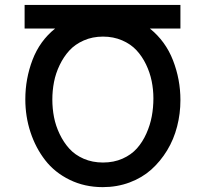

<svg xmlns="http://www.w3.org/2000/svg" viewBox="-20 -750 834 781"><path d="M398.9 -88.9Q442.9 -88.9 478.5 -104.7Q514.2 -120.6 537.1 -146.5Q560.1 -172.4 575.4 -206.8Q590.8 -241.2 597.4 -276.9Q604 -312.5 604 -350.1Q604 -385.7 596.9 -420.4Q589.8 -455.1 574 -488Q558.1 -521 534.9 -545.9Q511.7 -570.8 476.6 -585.9Q441.4 -601.1 398.9 -601.1Q356 -601.1 320.6 -585.4Q285.2 -569.8 262 -544.4Q238.8 -519 222.7 -485.4Q206.5 -451.7 199.7 -416.5Q192.9 -381.3 192.9 -345.2Q192.9 -308.6 199.7 -273.4Q206.5 -238.3 222.7 -204.6Q238.8 -170.9 262 -145.3Q285.2 -119.6 320.6 -104.2Q356 -88.9 398.9 -88.9ZM204.1 -633.8H80.1V-730H713.9V-633.8H589.8Q653.8 -582 683.8 -504.4Q713.9 -426.8 713.9 -342.8Q713.9 -287.6 700.4 -235.4Q687 -183.1 659.9 -138.4Q632.8 -93.8 595.5 -60.3Q558.1 -26.9 507.1 -7.8Q456.1 11.2 397.9 11.2Q324.2 11.2 263.4 -18.6Q202.6 -48.3 163.8 -98.4Q125 -148.4 104 -212.2Q83 -275.9 83 -346.2Q83 -429.7 112.3 -506.6Q141.6 -583.5 204.1 -633.8Z"/></svg>

Font: Telcell.Market Med
Style: Regular
Weight: 500
Designer: Rasmus Andersson, Sedrak Mkrtchyan
Version: Version 3.019;git-0a5106e0b